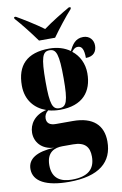

<svg xmlns="http://www.w3.org/2000/svg" viewBox="-118 -825 707 1117"><g transform="rotate(-10 235.5 -266.0)"><path d="M167 -606H262C294 -651 346 -718 381 -756V-766H371C331 -743 261 -701 214 -666C167 -701 98 -743 58 -766H48V-756C83 -718 135 -651 167 -606ZM196 234C377 234 457 161 457 41C457 -55 399 -111 280 -111H180C144 -111 126 -125 126 -153C126 -170 134 -186 149 -197C171 -191 194 -188 218 -188C352 -188 411 -262 411 -370C411 -427 387 -476 346 -508C359 -525 369 -531 382 -531C407 -531 418 -509 418 -459C467 -459 483 -489 483 -522C483 -554 461 -582 423 -582C375 -582 356 -547 339 -514C307 -537 265 -550 218 -550C83 -550 23 -483 23 -365C23 -279 72 -224 138 -201C67 -185 34 -134 34 -84C34 -31 71 19 146 23C42 28 -12 61 -12 122C-12 195 63 234 196 234ZM216 -198C176 -198 163 -228 163 -363C163 -508 176 -540 217 -540C257 -540 270 -508 270 -364C270 -228 257 -198 216 -198ZM216 224C153 224 100 200 100 119C100 41 149 23 194 23H257C326 23 353 54 353 112C353 187 309 224 216 224Z"/></g></svg>

Font: Noto Serif Display ExtraCondensed Black
Style: Regular
Weight: 900
Width: 2
Designer: Monotype Design Team
Foundry: Monotype Imaging Inc.
Version: Version 2.009